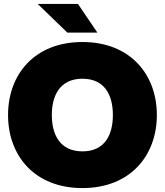

<svg xmlns="http://www.w3.org/2000/svg" viewBox="-20 -946 840 978"><path d="M400 12C643 12 779 -153 779 -360C779 -567 643 -732 400 -732C156 -732 21 -567 21 -360C21 -153 156 12 400 12ZM172 -926 323 -780H476L377 -926ZM244 -360C244 -459 285 -545 400 -545C515 -545 555 -459 555 -360C555 -261 515 -175 400 -175C285 -175 244 -261 244 -360Z"/></svg>

Font: Aspekta 950
Style: Regular
Weight: 950
Designer: Ivo Dolenc
Version: Version 2.000